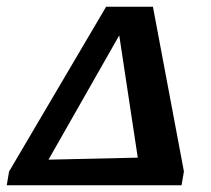

<svg xmlns="http://www.w3.org/2000/svg" viewBox="-50 -550 625 570"><path d="M-30 0 -23 -41 265 -530H404L496 -41L489 0ZM304 -445 94 -76 359 -82Z"/></svg>

Font: Piazzolla SC SemiBold
Style: Italic
Weight: 600
Italic angle: -11.3°
Designer: Juan Pablo del Peral
Foundry: Huerta Tipografica
Version: Version 1.330